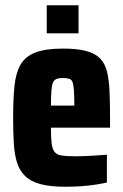

<svg xmlns="http://www.w3.org/2000/svg" viewBox="-20 -703 470 731"><path d="M230 8Q171 8 134 -2Q97 -12 75.5 -33Q54 -54 44.5 -85Q35 -116 32.5 -158.5Q30 -201 30 -254Q30 -325 35 -375Q40 -425 58 -456.5Q76 -488 114.5 -503Q153 -518 220 -518Q273 -518 307.5 -509Q342 -500 361 -480.5Q380 -461 387.5 -430Q395 -399 397 -355.5Q399 -312 399 -254V-217H174Q174 -180 176.5 -158Q179 -136 187.5 -125Q196 -114 214 -111Q232 -108 264 -108Q279 -108 297 -108.5Q315 -109 338 -110.5Q361 -112 387 -114V-8Q369 -4 343.5 0Q318 4 288.5 6Q259 8 230 8ZM263 -288V-301Q263 -337 261.5 -358Q260 -379 256.5 -389.5Q253 -400 243.5 -403Q234 -406 220 -406Q204 -406 194.5 -402Q185 -398 181 -387Q177 -376 175.5 -355Q174 -334 174 -301H273ZM158 -576V-683H279V-576Z"/></svg>

Font: Saira Condensed ExtraBold
Style: Regular
Weight: 800
Width: 3
Designer: Hector Gatti with collaboration of the Omnibus-Type team
Foundry: Omnibus-Type
Version: Version 1.101